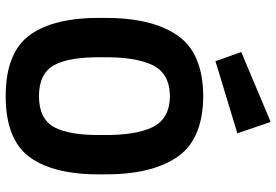

<svg xmlns="http://www.w3.org/2000/svg" viewBox="-172 -814 995 692"><g transform="rotate(90 326.0 -467.5)"><path d="M326 -110Q244 -110 214 -165Q184 -221 186 -338Q184 -456 214 -519Q244 -581 326 -582Q408 -581 438 -519Q468 -456 466 -338Q468 -221 438 -165Q408 -110 326 -110ZM326 10Q484 10 547 -78Q610 -165 608 -338Q610 -512 547 -606Q484 -701 326 -702Q168 -701 105 -606Q42 -512 44 -338Q42 -165 105 -78Q168 10 326 10ZM167 -839 200 -746 460 -825 419 -945Z"/></g></svg>

Font: RazerF5
Style: Bold
Weight: 700
Foundry: Razer Inc.
Version: Version 1.000;PS 001.001;hotconv 1.0.56